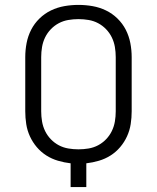

<svg xmlns="http://www.w3.org/2000/svg" viewBox="-20 -763 640 783"><path d="M268 0V-97Q242 -100 216.5 -107.5Q191 -115 169 -129Q147 -143 130 -163Q113 -183 102 -207Q91 -231 87 -257Q83 -283 83 -309V-530Q83 -559 88.5 -587.5Q94 -616 107 -641.5Q120 -667 141 -687.5Q162 -708 188 -720.5Q214 -733 242.5 -738Q271 -743 300 -743Q329 -743 357.5 -738Q386 -733 412 -720.5Q438 -708 459 -687.5Q480 -667 493 -641.5Q506 -616 511.5 -587.5Q517 -559 517 -530V-309Q517 -283 513 -257Q509 -231 498 -207Q487 -183 470 -163Q453 -143 431 -129Q409 -115 383.5 -107.5Q358 -100 332 -97V0ZM300 -154Q321 -154 341.5 -157.5Q362 -161 380 -170.5Q398 -180 412.5 -195Q427 -210 436 -228.5Q445 -247 448.5 -267.5Q452 -288 452 -309V-530Q452 -551 448.5 -571.5Q445 -592 436 -610.5Q427 -629 412.5 -644Q398 -659 380 -668.5Q362 -678 341.5 -681.5Q321 -685 300 -685Q279 -685 258.5 -681.5Q238 -678 220 -668.5Q202 -659 187.5 -644Q173 -629 164 -610.5Q155 -592 151.5 -571.5Q148 -551 148 -530V-309Q148 -288 151.5 -267.5Q155 -247 164 -228.5Q173 -210 187.5 -195Q202 -180 220 -170.5Q238 -161 258.5 -157.5Q279 -154 300 -154Z"/></svg>

Font: Iosevka Aile Custom Light
Style: Regular
Weight: 300
Designer: Belleve Invis
Foundry: Belleve Invis
Version: Version 17.0.2; ttfautohint (v1.8.3)